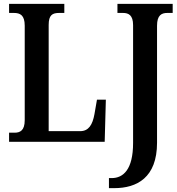

<svg xmlns="http://www.w3.org/2000/svg" viewBox="-20 -734 914 994"><path d="M544 240H572C688 240 793 186 793 5V-601C793 -656 817 -667 846 -667H874V-714H588V-667H617C645 -667 669 -656 669 -604V6C669 144 618 188 558 188H544ZM27 0H522L528 -218H482L469 -143C459 -88 439 -55 395 -55H232V-605C232 -656 251 -667 286 -667H313V-714H27V-667H52C84 -667 108 -656 108 -601V-112C108 -58 84 -47 55 -47H27Z"/></svg>

Font: Noto Serif Condensed Semi
Style: Regular
Weight: 600
Width: 3
Designer: Monotype Design Team
Foundry: Monotype Imaging Inc.
Version: Version 1.002